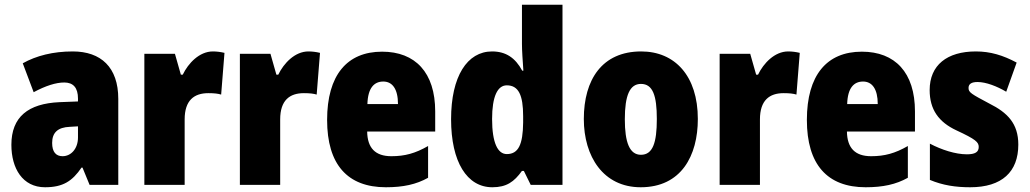

<svg xmlns="http://www.w3.org/2000/svg" viewBox="-20 -780 4344 810"><path d="M287 -563C204 -563 133 -545 76 -513L122 -391C172 -418 216 -432 251 -432C289 -432 309 -410 309 -364V-352L231 -349C99 -343 28 -287 28 -169C28 -70 75 10 170 10C246 10 285 -16 324 -73H328L358 0H479V-363C479 -496 406 -563 287 -563ZM275 -245 309 -247V-200C309 -153 280 -121 244 -121C216 -121 200 -139 200 -177C200 -220 223 -243 275 -245Z M878 -563C821 -563 774 -513 751 -465H743L718 -553H589V0H759V-276C759 -357 799 -387 859 -387C884 -387 900 -385 913 -381L927 -557C910 -561 894 -563 878 -563Z M1281 -563C1224 -563 1177 -513 1154 -465H1146L1121 -553H992V0H1162V-276C1162 -357 1202 -387 1262 -387C1287 -387 1303 -385 1316 -381L1330 -557C1313 -561 1297 -563 1281 -563Z M1592 -562C1444 -562 1360 -463 1360 -274C1360 -86 1446 10 1608 10C1681 10 1736 -2 1786 -30V-164C1732 -133 1688 -121 1631 -121C1563 -121 1530 -156 1529 -225H1816V-310C1816 -474 1732 -562 1592 -562ZM1597 -436C1635 -436 1659 -405 1659 -341H1530C1532 -410 1559 -436 1597 -436Z M2057 10C2117 10 2149 -13 2182 -59H2190L2219 0H2353V-760H2182V-595C2182 -566 2185 -525 2188 -482H2183C2154 -536 2114 -563 2056 -563C1951 -563 1883 -458 1883 -277C1883 -97 1950 10 2057 10ZM2118 -130C2080 -130 2056 -177 2056 -278C2056 -373 2079 -420 2118 -420C2168 -420 2187 -378 2187 -290V-263C2186 -170 2167 -130 2118 -130Z M2924 -278C2924 -460 2827 -563 2685 -563C2520 -563 2443 -444 2443 -278C2443 -120 2525 10 2683 10C2854 10 2924 -123 2924 -278ZM2616 -277C2616 -378 2637 -426 2684 -426C2734 -426 2751 -377 2751 -278C2751 -178 2734 -127 2684 -127C2636 -127 2616 -179 2616 -277Z M3305 -563C3248 -563 3201 -513 3178 -465H3170L3145 -553H3016V0H3186V-276C3186 -357 3226 -387 3286 -387C3311 -387 3327 -385 3340 -381L3354 -557C3337 -561 3321 -563 3305 -563Z M3616 -562C3468 -562 3384 -463 3384 -274C3384 -86 3470 10 3632 10C3705 10 3760 -2 3810 -30V-164C3756 -133 3712 -121 3655 -121C3587 -121 3554 -156 3553 -225H3840V-310C3840 -474 3756 -562 3616 -562ZM3621 -436C3659 -436 3683 -405 3683 -341H3554C3556 -410 3583 -436 3621 -436Z M4276 -170C4276 -259 4230 -305 4154 -343C4077 -384 4066 -390 4066 -409C4066 -426 4079 -434 4104 -434C4140 -434 4186 -416 4225 -393L4269 -516C4211 -547 4158 -563 4097 -563C3975 -563 3902 -505 3902 -400C3902 -318 3940 -265 4015 -230C4097 -192 4109 -180 4109 -160C4109 -138 4093 -129 4059 -129C4011 -129 3952 -148 3903 -174V-21C3958 2 4012 10 4073 10C4207 10 4276 -55 4276 -170Z"/></svg>

Font: Noto Sans Khmer Condensed Black
Style: Regular
Weight: 900
Width: 3
Designer: Danh Hong and the Monotype Design Team
Foundry: Monotype Imaging Inc.
Version: Version 2.004